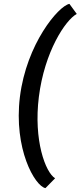

<svg xmlns="http://www.w3.org/2000/svg" viewBox="-20 -795 417 993"><path d="M215 178 265 127C215 97 153 -70 181 -294C210 -527 318 -691 377 -723L339 -775C282 -764 117 -568 83 -294C50 -25 160 167 215 178Z"/></svg>

Font: Bluebird
Style: LiObl
Weight: 300
Designer: Jasper
Foundry: Cannot Into Space Fonts
Version: Version 0.98